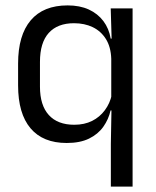

<svg xmlns="http://www.w3.org/2000/svg" viewBox="-20 -519 577 711"><path d="M227 10.5Q139 10.5 93 -44Q47 -98.5 47 -203V-283.5Q47 -388.5 93.8 -443.8Q140.5 -499 230.5 -499Q275.5 -499 308.8 -483.8Q342 -468.5 362.8 -441Q383.5 -413.5 390 -376H417L392 -301.5Q390.5 -345.5 372 -374.8Q353.5 -404 323.2 -418.5Q293 -433 254 -433Q193 -433 160.5 -397Q128 -361 128 -290V-198Q128 -129 160.8 -93Q193.5 -57 255 -57Q292.5 -57 321 -71.2Q349.5 -85.5 368.2 -110.8Q387 -136 394 -168L412.5 -110H389.5Q382 -77 362.5 -49.5Q343 -22 309.8 -5.8Q276.5 10.5 227 10.5ZM390.5 172V13.5L393 -125.5L392 -141.5V-345.5L393.5 -370.5L390 -488H471V172Z"/></svg>

Font: Anek Gurmukhi Medium
Style: Regular
Weight: 400
Version: Version 1.003